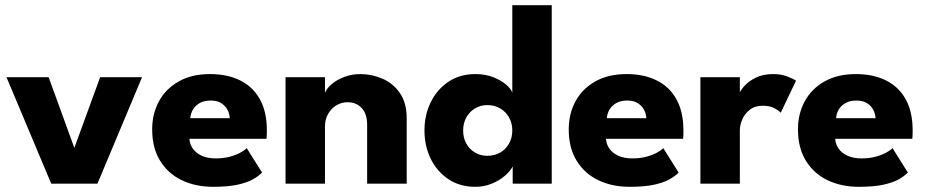

<svg xmlns="http://www.w3.org/2000/svg" viewBox="-20 -708 3574 740"><path d="M5 -410.5H167.5L266.5 -138L366 -410.5H527.5L355.5 0H177.5Z M710 -173Q711.5 -151 724 -134Q736.5 -117 758.8 -107.2Q781 -97.5 811.5 -97.5Q840.5 -97.5 863.8 -103.5Q887 -109.5 904.2 -118.5Q921.5 -127.5 931 -137L990 -43Q977.5 -29.5 954.8 -16.8Q932 -4 895 4Q858 12 801.5 12Q733.5 12 680.5 -13.5Q627.5 -39 597 -88.5Q566.5 -138 566.5 -209.5Q566.5 -269.5 592.8 -317.8Q619 -366 669 -394.2Q719 -422.5 789.5 -422.5Q856.5 -422.5 905.8 -398Q955 -373.5 981.8 -325.2Q1008.5 -277 1008.5 -205Q1008.5 -201 1008.2 -189Q1008 -177 1007 -173ZM865.5 -252.5Q865 -268.5 857 -284.2Q849 -300 833 -310.2Q817 -320.5 792 -320.5Q767 -320.5 749.8 -310.8Q732.5 -301 723.5 -285.5Q714.5 -270 713.5 -252.5Z M1369.5 -422.5Q1412.5 -422.5 1453.5 -405Q1494.5 -387.5 1521 -349.8Q1547.5 -312 1547.5 -250.5V0H1395V-225.5Q1395 -269.5 1374 -291.8Q1353 -314 1319 -314Q1296.5 -314 1276.8 -302.2Q1257 -290.5 1244.8 -269.2Q1232.5 -248 1232.5 -220.5V0H1080.5V-410.5H1232.5V-350Q1238.5 -366.5 1257.8 -383.2Q1277 -400 1306.2 -411.2Q1335.5 -422.5 1369.5 -422.5Z M1812 12Q1752.5 12 1708.5 -17.2Q1664.5 -46.5 1640.2 -95.8Q1616 -145 1616 -205Q1616 -265 1640.2 -314.2Q1664.5 -363.5 1708.5 -393Q1752.5 -422.5 1812 -422.5Q1851.5 -422.5 1882 -410.2Q1912.5 -398 1931.5 -381.2Q1950.5 -364.5 1954.5 -350.5V-688H2106.5V0H1956V-66.5Q1946.5 -48 1925 -29.8Q1903.5 -11.5 1874.5 0.2Q1845.5 12 1812 12ZM1858.5 -107.5Q1886 -107.5 1907.8 -120Q1929.5 -132.5 1942 -154.8Q1954.5 -177 1954.5 -205Q1954.5 -233 1942 -255.2Q1929.5 -277.5 1907.8 -290.2Q1886 -303 1858.5 -303Q1832 -303 1810.8 -290.2Q1789.5 -277.5 1777.2 -255.2Q1765 -233 1765 -205Q1765 -177 1777.2 -154.8Q1789.5 -132.5 1810.8 -120Q1832 -107.5 1858.5 -107.5Z M2315.5 -173Q2317 -151 2329.5 -134Q2342 -117 2364.2 -107.2Q2386.5 -97.5 2417 -97.5Q2446 -97.5 2469.2 -103.5Q2492.5 -109.5 2509.8 -118.5Q2527 -127.5 2536.5 -137L2595.5 -43Q2583 -29.5 2560.2 -16.8Q2537.5 -4 2500.5 4Q2463.5 12 2407 12Q2339 12 2286 -13.5Q2233 -39 2202.5 -88.5Q2172 -138 2172 -209.5Q2172 -269.5 2198.2 -317.8Q2224.5 -366 2274.5 -394.2Q2324.5 -422.5 2395 -422.5Q2462 -422.5 2511.2 -398Q2560.5 -373.5 2587.2 -325.2Q2614 -277 2614 -205Q2614 -201 2613.8 -189Q2613.5 -177 2612.5 -173ZM2471 -252.5Q2470.5 -268.5 2462.5 -284.2Q2454.5 -300 2438.5 -310.2Q2422.5 -320.5 2397.5 -320.5Q2372.5 -320.5 2355.2 -310.8Q2338 -301 2329 -285.5Q2320 -270 2319 -252.5Z M2831.5 0H2679.5V-410.5H2831.5V-347H2829Q2833 -358.5 2848.5 -376.2Q2864 -394 2892 -408.2Q2920 -422.5 2960.5 -422.5Q2989 -422.5 3013 -413.8Q3037 -405 3048 -397L2989 -273.5Q2982 -282 2964.2 -291.2Q2946.5 -300.5 2920 -300.5Q2889.5 -300.5 2869.8 -285Q2850 -269.5 2840.8 -247.5Q2831.5 -225.5 2831.5 -206Z M3199 -173Q3200.5 -151 3213 -134Q3225.5 -117 3247.8 -107.2Q3270 -97.5 3300.5 -97.5Q3329.5 -97.5 3352.8 -103.5Q3376 -109.5 3393.2 -118.5Q3410.5 -127.5 3420 -137L3479 -43Q3466.5 -29.5 3443.8 -16.8Q3421 -4 3384 4Q3347 12 3290.5 12Q3222.5 12 3169.5 -13.5Q3116.5 -39 3086 -88.5Q3055.5 -138 3055.5 -209.5Q3055.5 -269.5 3081.8 -317.8Q3108 -366 3158 -394.2Q3208 -422.5 3278.5 -422.5Q3345.5 -422.5 3394.8 -398Q3444 -373.5 3470.8 -325.2Q3497.5 -277 3497.5 -205Q3497.5 -201 3497.2 -189Q3497 -177 3496 -173ZM3354.5 -252.5Q3354 -268.5 3346 -284.2Q3338 -300 3322 -310.2Q3306 -320.5 3281 -320.5Q3256 -320.5 3238.8 -310.8Q3221.5 -301 3212.5 -285.5Q3203.5 -270 3202.5 -252.5Z"/></svg>

Font: League Spartan Thin
Style: Bold
Weight: 700
Version: Version 2.002